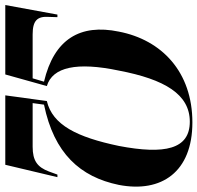

<svg xmlns="http://www.w3.org/2000/svg" viewBox="-64 -734 765 744"><g transform="rotate(90 319.0 -362.5)"><path d="M-33 0H236L281 -161C207 -183 187 -278 221 -440C255 -618 313 -715 419 -715C526 -715 547 -618 513 -440C479 -278 432 -183 339 -161L317 0H586L634 -202H624L612 -169C595 -124 570 -106 516 -106H347L353 -150C542 -189 633 -290 664 -440C696 -606 613 -725 422 -725C226 -725 102 -606 70 -440C39 -290 99 -189 264 -150L251 -106H81C27 -106 10 -124 13 -169L14 -202H4Z"/></g></svg>

Font: Noto Serif Display Condensed
Style: Bold Italic
Weight: 700
Width: 3
Italic angle: -12°
Designer: Monotype Design Team
Foundry: Monotype Imaging Inc.
Version: Version 2.009